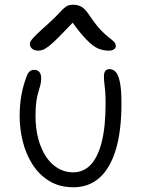

<svg xmlns="http://www.w3.org/2000/svg" viewBox="-20 -781 599 811"><path d="M291 10Q231 10 188 -16.5Q145 -43 117 -87Q89 -131 76 -184.5Q63 -238 63 -291Q63 -338 70.5 -379.5Q78 -421 93 -460Q98 -473 105.5 -479.5Q113 -486 125 -486Q139 -486 146.5 -476.5Q154 -467 154 -451Q154 -435 150.5 -421.5Q147 -408 142 -392Q137 -376 133.5 -352.5Q130 -329 130 -291Q130 -239 141.5 -195.5Q153 -152 174 -120Q195 -88 224.5 -70.5Q254 -53 289 -53Q332 -53 362.5 -84.5Q393 -116 409.5 -180.5Q426 -245 426 -344Q426 -374 424.5 -393.5Q423 -413 421 -427.5Q419 -442 419 -458Q419 -473 424.5 -481Q430 -489 442 -489Q458 -489 469 -477Q480 -465 486.5 -433.5Q493 -402 493 -345Q493 -225 468.5 -146.5Q444 -68 399 -29Q354 10 291 10ZM141 -567Q130 -567 122 -571Q114 -575 110 -581.5Q106 -588 106 -595Q106 -602 111 -609.5Q116 -617 132.5 -633.5Q149 -650 185 -682Q216 -710 231.5 -727.5Q247 -745 258.5 -753Q270 -761 289 -761Q311 -761 326.5 -751Q342 -741 362 -710Q385 -676 404.5 -655.5Q424 -635 438.5 -624Q453 -613 461 -605Q469 -597 469 -586Q469 -578 461 -572.5Q453 -567 440 -567Q416 -567 394.5 -576Q373 -585 346 -613Q321 -638 287 -685Q251 -647 228 -624Q201 -597 185 -585Q169 -573 159 -570Q149 -567 141 -567Z"/></svg>

Font: Shantell Sans Light Light
Style: Regular
Weight: 300
Version: Version 1.008;[ac192a2d6]